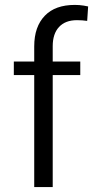

<svg xmlns="http://www.w3.org/2000/svg" viewBox="-20 -773 387 786"><path d="M120.1 -7.3V-458.5V-465.8H112.8H36.6V-521H112.8H120.1V-528.3V-582.5Q120.1 -624 131.1 -655.3Q142.1 -686.5 163.6 -708.7Q185.1 -731 215.6 -741.9Q246.1 -752.9 286.6 -752.9Q295.9 -752.9 304.9 -752.2Q314 -751.5 323 -750Q332 -748.5 340.8 -746.6L336.9 -687.5Q316.9 -690.4 294.9 -690.4Q247.6 -690.4 221.7 -662.6Q195.8 -634.8 195.8 -584V-528.3V-521H203.1H308.6V-465.8H203.1H195.8V-458.5V-7.3Z"/></svg>

Font: Vazir Light UI
Style: Light-UI
Weight: 300
Designer: Saber Rastikerdar
Foundry: Saber Rastikerdar
Version: Version 30.0.0